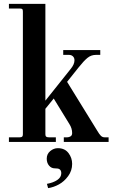

<svg xmlns="http://www.w3.org/2000/svg" viewBox="-20 -732 600 990"><path d="M26 0V-24H82Q91 -24 94.5 -27.5Q98 -31 98 -40V-672Q98 -682 95 -685Q92 -688 82 -688H26V-712H214V-213L344 -376Q364 -400 364 -421Q364 -434 356 -441.5Q348 -449 336 -449H306V-474H497V-449H474Q450 -449 431 -433.5Q412 -418 385 -384L326 -310L482 -57Q492 -40 500 -32Q508 -24 519 -24H540V0H309V-24H327Q336 -24 344 -29Q352 -34 352 -46Q352 -70 338 -92L257 -224L214 -171V-40Q214 -31 218 -27.5Q222 -24 232 -24H268V0ZM221 86Q221 62 239 47Q257 32 278 32Q314 32 333 57Q352 82 352 113Q352 148 331.5 176Q311 204 283.5 219Q256 234 228 238L222 216Q255 210 275.5 196Q296 182 296 161Q296 146 286 140Q280 136 262 136Q245 136 233 122Q221 108 221 86Z"/></svg>

Font: Old Standard TT
Style: Bold
Weight: 700
Designer: Alexey Kryukov <alexios@thessalonica.org.ru>
Version: Version 2.2